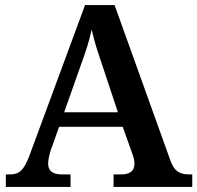

<svg xmlns="http://www.w3.org/2000/svg" viewBox="-20 -734 775 754"><path d="M3 0H257V-49H224C186 -49 169 -63 169 -92C169 -106 174 -127 179 -143L212 -236H462L499 -132C504 -120 508 -105 508 -91C508 -61 488 -49 455 -49H426V0H735V-49H723C684 -49 663 -63 648 -107L430 -714H314L96 -124C73 -62 54 -49 17 -49H3ZM232 -293 298 -480C317 -532 330 -571 340 -618C350 -571 366 -524 383 -474L443 -293Z"/></svg>

Font: Noto Serif Ethiopic SemiBold
Style: Regular
Weight: 600
Designer: Monotype Design Team
Foundry: Monotype Imaging Inc.
Version: Version 2.102